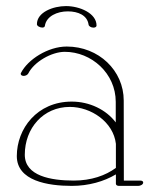

<svg xmlns="http://www.w3.org/2000/svg" viewBox="-20 -606 523 635"><path d="M299.3 -521.5C299.3 -517.6 295.4 -514.6 289.1 -514.6C280.8 -514.6 273.4 -519.5 272.9 -524.9C268.6 -555.2 238.8 -568.4 204.1 -568.4C169.4 -568.4 133.3 -552.7 128.4 -520.5C127.9 -516.5 124.3 -514.8 119.9 -514.8C112.2 -514.8 102.1 -519.9 102.1 -525.9C102.1 -565.9 156.2 -585.9 198.2 -585.9C243.2 -585.9 299.3 -562.5 299.3 -521.5ZM453.6 -2.4C453.6 -6.3 449.7 -8.8 443.8 -8.8H389.6L389.2 -273.4C389.2 -372.6 306.6 -452.1 200.7 -452.1C138.7 -452.1 71.8 -409.2 49.3 -364.7C46.9 -359.9 50.3 -355.5 57.1 -355C64 -354.5 71.3 -358.4 73.7 -363.3C92.8 -401.4 150.4 -434.6 194.3 -434.6C282.2 -434.6 362.8 -363.8 362.8 -269V-201.2C331.1 -243.2 276.4 -270 217.3 -270C102.5 -270 35.6 -180.2 35.6 -89.8C35.6 -7.8 138.2 8.8 217.3 8.8C273.4 8.8 324.2 -5.9 363.3 -29.3V2C363.3 5.4 367.2 8.8 373 8.8H437C444.3 8.8 453.6 4.4 453.6 -2.4ZM210.9 -252.4C281.2 -252.4 355 -202.6 363.3 -130.4V-50.8C329.1 -25.4 281.7 -8.8 224.1 -8.8C148.4 -8.8 62 -23.9 62 -94.2C62 -182.1 123 -252.4 210.9 -252.4Z"/></svg>

Font: WireWyrm
Style: Light
Weight: 200
Version: Version 001.000